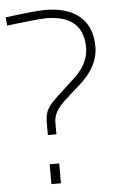

<svg xmlns="http://www.w3.org/2000/svg" viewBox="-54 -745 478 781"><g transform="rotate(-5 185.0 -354.0)"><path d="M351 -541Q351 -462 275 -394L210 -336Q162 -292 162 -250V-200H127V-250Q127 -287 140 -308Q153 -329 186 -359L251 -419Q313 -475 313 -541Q313 -674 160 -674Q145 -674 105 -670Q65 -666 33 -662L1 -658L-2 -692Q120 -708 160 -708Q251 -708 301 -665.5Q351 -623 351 -541ZM124 0V-81H163V0Z"/></g></svg>

Font: TypoPRO Titillium Title
Style: Regular
Weight: 250
Designer: Campivisivi
Foundry: Accademia di Belle Arti di Urbino and students of MA course of Visual design
Version: 1.000